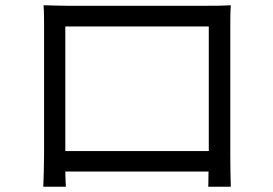

<svg xmlns="http://www.w3.org/2000/svg" viewBox="-20 -705 1040 732"><path d="M146 -685C148 -661 148 -630 148 -607V-115C148 -80 146 -6 145 7H231C230 -1 230 -25 229 -51H775C775 -24 774 0 774 7H860C859 -4 858 -82 858 -114V-607C858 -632 858 -660 860 -685C830 -683 794 -683 772 -683H235C212 -683 185 -684 146 -685ZM229 -604H776V-129H229Z"/></svg>

Font: DAIFUKU Sans JP
Style: Regular
Weight: 400
Designer: Original font ‘Source Han Sans JP’ : Ryoko NISHIZUKA  (kana, bopomofo & ideographs); Paul D. Hunt (Latin, Greek & Cyrill
Foundry: Daifuku
Version: Version 1.001